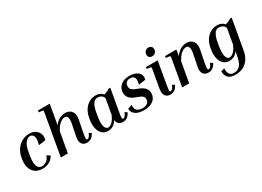

<svg xmlns="http://www.w3.org/2000/svg" viewBox="-22 -1620 3714 2723"><g transform="rotate(-30 1834.5 -258.5)"><path d="M310 -482Q268 -482 232.5 -437.5Q197 -393 180 -295L170 -235Q136 -25 249 -25Q281 -25 318 -48Q355 -71 375 -129L428 -98Q393 -37 343.5 -13.5Q294 10 240 10Q168 10 120.5 -24Q73 -58 54.5 -118.5Q36 -179 51 -260L55 -282Q68 -352 104.5 -404.5Q141 -457 195.5 -487Q250 -517 316 -517Q376 -517 416.5 -489.5Q457 -462 472 -418Q487 -374 469 -322L356 -306Q382 -387 368 -434.5Q354 -482 310 -482Z M1092 -83Q1070 -37 1039 -16Q1008 5 968 5Q913 5 886 -33.5Q859 -72 873 -142L912 -336Q926 -405 913 -436.5Q900 -468 869 -468Q851 -468 825 -456.5Q799 -445 769.5 -415Q740 -385 711 -328L653 0H538L653 -656Q659 -690 657 -696.5Q655 -703 640 -705L586 -712L591 -740H783L727 -419Q766 -470 810.5 -493.5Q855 -517 902 -517Q973 -517 1008.5 -470Q1044 -423 1027 -337L990 -150Q977 -81 977.5 -58Q978 -35 994 -35Q1008 -35 1024 -51Q1040 -67 1053 -105Z M1555 5Q1514 5 1488.5 -17.5Q1463 -40 1458 -82Q1426 -29 1388 -9.5Q1350 10 1310 10Q1249 10 1211.5 -27Q1174 -64 1161.5 -127Q1149 -190 1163 -266L1167 -288Q1181 -363 1216 -414Q1251 -465 1299.5 -491Q1348 -517 1402 -517Q1479 -517 1519 -465Q1542 -471 1566.5 -481Q1591 -491 1613 -507H1640L1577 -150Q1564 -80 1565 -57.5Q1566 -35 1581 -35Q1595 -35 1611 -51Q1627 -67 1640 -105L1679 -83Q1657 -37 1626 -16Q1595 5 1555 5ZM1283 -248Q1264 -138 1280.5 -84.5Q1297 -31 1335 -31Q1349 -31 1369.5 -40.5Q1390 -50 1414.5 -78.5Q1439 -107 1464 -163L1508 -415Q1492 -450 1466.5 -463.5Q1441 -477 1415 -477Q1363 -477 1334.5 -430Q1306 -383 1292 -300Z M1894 10Q1855 10 1814 -0.5Q1773 -11 1744 -39Q1715 -67 1709 -119L1779 -145Q1774 -79 1806.5 -52Q1839 -25 1892 -25Q1949 -25 1976 -50Q2003 -75 2003 -111Q2003 -139 1985.5 -157.5Q1968 -176 1923 -193L1866 -215Q1815 -235 1787 -270Q1759 -305 1759 -354Q1759 -394 1779 -431Q1799 -468 1843 -492.5Q1887 -517 1958 -517Q2023 -517 2065.5 -494.5Q2108 -472 2124 -435.5Q2140 -399 2125 -356L2012 -340Q2034 -408 2018 -445Q2002 -482 1950 -482Q1910 -482 1886 -460Q1862 -438 1862 -400Q1862 -363 1882.5 -344Q1903 -325 1934 -313L1990 -291Q2043 -270 2074.5 -237.5Q2106 -205 2106 -149Q2106 -106 2083.5 -70Q2061 -34 2014 -12Q1967 10 1894 10Z M2379 -595Q2350 -595 2333.5 -611Q2317 -627 2317 -655Q2317 -686 2337 -708Q2357 -730 2391 -730Q2420 -730 2436.5 -714Q2453 -698 2453 -670Q2453 -639 2433.5 -617Q2414 -595 2379 -595ZM2219 -479 2224 -507H2416L2354 -150Q2342 -80 2342.5 -57.5Q2343 -35 2358 -35Q2372 -35 2388 -51Q2404 -67 2417 -105L2456 -83Q2434 -37 2403 -16Q2372 5 2332 5Q2277 5 2251 -33.5Q2225 -72 2237 -142L2286 -423Q2292 -457 2290 -463.5Q2288 -470 2273 -472Z M3079 -83Q3057 -37 3026 -16Q2995 5 2955 5Q2900 5 2873 -33.5Q2846 -72 2860 -142L2899 -336Q2913 -405 2900 -436.5Q2887 -468 2856 -468Q2838 -468 2812 -456.5Q2786 -445 2756.5 -415Q2727 -385 2698 -329L2640 0H2525L2599 -423Q2605 -457 2603 -463.5Q2601 -470 2586 -472L2532 -479L2537 -507H2723L2706 -409Q2747 -465 2793.5 -491Q2840 -517 2889 -517Q2960 -517 2995.5 -470Q3031 -423 3014 -337L2977 -150Q2964 -81 2964.5 -58Q2965 -35 2981 -35Q2995 -35 3011 -51Q3027 -67 3040 -105Z M3540 -9Q3529 52 3497.5 105Q3466 158 3410 190.5Q3354 223 3269 223Q3190 223 3154 183Q3118 143 3120 78L3177 64Q3173 133 3198.5 161.5Q3224 190 3267 190Q3326 190 3365.5 148.5Q3405 107 3424 1L3436 -66Q3405 -23 3369.5 -6.5Q3334 10 3298 10Q3237 10 3199 -27Q3161 -64 3148.5 -127Q3136 -190 3150 -266L3154 -288Q3168 -363 3203 -414Q3238 -465 3287 -491Q3336 -517 3390 -517Q3467 -517 3508 -465Q3531 -471 3555 -481Q3579 -491 3601 -507H3628ZM3270 -248Q3251 -138 3267.5 -84.5Q3284 -31 3323 -31Q3337 -31 3357.5 -40.5Q3378 -50 3403 -78.5Q3428 -107 3453 -163L3497 -414Q3481 -449 3455 -463Q3429 -477 3403 -477Q3350 -477 3321.5 -430Q3293 -383 3279 -300Z"/></g></svg>

Font: Inria Serif
Style: Bold Italic
Weight: 700
Italic angle: -10°
Designer: Black Foundry Team
Foundry: Black Foundry
Version: Version 1.000; ttfautohint (v1.8.3)